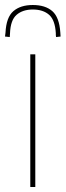

<svg xmlns="http://www.w3.org/2000/svg" viewBox="-61 -747 262 767"><path d="M60 0V-530H80V0ZM70 -727Q120 -727 148 -702.5Q176 -678 180 -617Q181 -608 181 -601L163 -599Q162 -603 162 -607Q162 -611 162 -614Q159 -667 135 -688Q111 -709 70 -709Q30 -709 5.5 -688Q-19 -667 -21 -614Q-22 -607 -22 -599L-41 -601Q-40 -605 -40 -609Q-40 -613 -39 -617Q-36 -678 -7.5 -702.5Q21 -727 70 -727Z"/></svg>

Font: Georama SemiCondensed Thin
Style: Regular
Weight: 100
Width: 4
Designer: Jean-Baptiste Levee
Foundry: Production Type
Version: Version 1.000